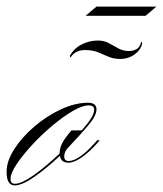

<svg xmlns="http://www.w3.org/2000/svg" viewBox="-63 -556 495 583"><path d="M-18 7Q-43 7 -43 -34Q-43 -67 -19.5 -103.5Q4 -140 41.5 -172Q79 -204 122 -224Q165 -244 204 -244Q230 -244 230 -224Q230 -205 206 -176.5Q182 -148 146 -110Q144 -108 143 -107Q132 -95 132 -81Q132 -67 146 -67Q160 -67 180.5 -81Q201 -95 223 -120L232 -130H240L233 -122Q208 -94 185 -78Q162 -62 145 -62Q122 -62 119 -83Q80 -46 42 -19.5Q4 7 -18 7ZM-17 2Q2 2 38.5 -23.5Q75 -49 118 -90Q118 -106 126 -121.5Q134 -137 154 -160H185Q203 -180 213 -196Q223 -212 223 -223Q223 -236 206 -236Q187 -236 158 -219Q129 -202 96 -174.5Q63 -147 34.5 -116Q6 -85 -12.5 -57.5Q-31 -30 -31 -12Q-31 2 -17 2ZM151 -381 149 -386Q161 -409 185 -421Q209 -433 234 -433Q253 -433 267.5 -425Q282 -417 296.5 -409Q311 -401 329 -401Q340 -401 351 -406.5Q362 -412 366 -430L369 -425Q365 -405 346 -391Q327 -377 301 -377Q282 -377 266 -384Q250 -391 234 -397.5Q218 -404 195 -404Q165 -404 151 -381ZM197 -508 230 -536H412L379 -508Z"/></svg>

Font: Ballet 72pt
Style: Regular
Weight: 400
Designer: Maximiliano R. Sproviero
Foundry: Omnibus-Type
Version: Version 1.100; ttfautohint (v1.8.3)